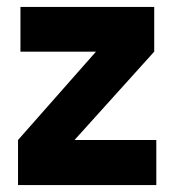

<svg xmlns="http://www.w3.org/2000/svg" viewBox="-20 -534 503 554"><path d="M32 0H431V-130H195L425 -385V-514H39V-385H257L32 -130Z"/></svg>

Font: Vanilla Cream Black
Style: Regular
Weight: 900
Designer: Jeremy Tribby, Jinavaṁso
Foundry: Tribby Type
Version: Version 1.422;Glyphs 3.1.2 (3151)